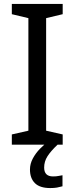

<svg xmlns="http://www.w3.org/2000/svg" viewBox="-20 -734 379 974"><path d="M298 0H40V-52L124 -71V-642L40 -662V-714H298V-662L214 -642V-71L298 -52ZM204 116Q204 161 249 161Q266 161 277.5 158.5Q289 156 297 155V211Q283 215 269 217.5Q255 220 235 220Q182 220 157 195Q132 170 132 126Q132 97 146.5 70Q161 43 182.5 21Q204 -1 224 -15L272 0Q238 32 221 58.5Q204 85 204 116Z"/></svg>

Font: Noto Sans Takri
Style: Regular
Weight: 400
Designer: Monotype Design Team
Foundry: Monotype Imaging Inc.
Version: Version 2.003; ttfautohint (v1.8.4.7-5d5b)